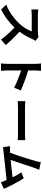

<svg xmlns="http://www.w3.org/2000/svg" viewBox="1547 -2378 876 4010"><g transform="rotate(90 1985.0 -373.0)"><path d="M834 -678Q826 -667 815.5 -648.5Q805 -630 799 -616Q771 -551 730 -478Q689 -405 642 -341Q712 -280 792.5 -197Q873 -114 921 -55L807 44Q712 -88 555 -238Q472 -151 375 -78Q278 -5 179 42L76 -66Q190 -108 299.5 -187.5Q409 -267 486 -353Q536 -410 577.5 -477.5Q619 -545 635 -598H296Q271 -598 206 -593L178 -591V-733Q197 -730 233 -728Q269 -726 296 -726H649Q680 -726 708 -729.5Q736 -733 752 -739Z M1314 -671Q1314 -741 1304 -791H1460Q1451 -712 1451 -671V-523Q1552 -494 1676 -448Q1800 -402 1869 -368L1812 -230Q1741 -267 1642 -307Q1543 -347 1451 -379V-96Q1451 -48 1460 44H1304Q1308 15 1311 -25Q1314 -65 1314 -96Z M2092 -463Q2164 -457 2253 -457H2790Q2829 -457 2907 -463V-306L2880 -307Q2828 -311 2790 -311H2253Q2185 -311 2092 -306Z M3169 -145Q3209 -246 3262.5 -412Q3316 -578 3342 -671Q3360 -737 3366 -787L3525 -754Q3501 -698 3482 -643L3469 -603Q3459 -572 3407 -414Q3355 -256 3319 -157Q3484 -173 3684 -197Q3625 -319 3579 -380L3704 -431Q3756 -352 3822 -226.5Q3888 -101 3923 -15L3788 45Q3761 -25 3740 -73Q3526 -48 3149 -9L3055 3L3032 -143Q3109 -143 3142 -144Z"/></g></svg>

Font: Sinter Bold
Style: Regular
Weight: 700
Foundry: Adobe & rsms
Version: Version 1.000